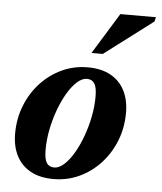

<svg xmlns="http://www.w3.org/2000/svg" viewBox="-50 -714 649 771"><g transform="rotate(5 274.0 -328.5)"><path d="M292.7 -445.7Q347.6 -445.7 385.1 -424.9Q422.6 -404.1 441.9 -366.2Q461.2 -328.4 461.2 -277Q461.2 -216.6 440.4 -164Q419.5 -111.4 382.7 -71.5Q345.8 -31.7 297.4 -9.2Q249 13.2 193.4 13.2Q138.6 13.2 101.1 -7.6Q63.5 -28.4 44.2 -66.3Q24.8 -104.3 24.8 -155.4Q24.8 -215.9 45.7 -268.5Q66.5 -321.1 103.3 -360.9Q140.2 -400.8 188.6 -423.2Q237 -445.7 292.7 -445.7ZM192.8 -33.2Q212.1 -33.2 232.1 -51Q252.1 -68.8 270.3 -99.4Q288.4 -129.9 302.7 -168.6Q317 -207.2 325.3 -249Q333.7 -290.8 333.7 -330.7Q333.7 -368.8 323.6 -384.1Q313.6 -399.3 293.3 -399.3Q273.9 -399.3 253.9 -381.4Q233.9 -363.6 215.7 -333.1Q197.6 -302.5 183.3 -263.9Q169 -225.3 160.7 -183.5Q152.4 -141.7 152.4 -101.7Q152.4 -63.8 162.4 -48.5Q172.4 -33.2 192.8 -33.2ZM302.2 -504.5 404 -670H547.5L543.3 -652.4L347.7 -504.5Z"/></g></svg>

Font: Newsreader Text
Style: Italic
Weight: 400
Italic angle: -17°
Designer: Hugues Gentile
Foundry: Production Type
Version: Version 1.001